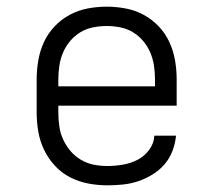

<svg xmlns="http://www.w3.org/2000/svg" viewBox="-20 -548 640 576"><path d="M302 8Q273 8 244.5 2.5Q216 -3 190.5 -16Q165 -29 145 -50.5Q125 -72 112.5 -98Q100 -124 95 -152.5Q90 -181 90 -210V-310Q90 -339 95 -367.5Q100 -396 112 -422Q124 -448 144 -469Q164 -490 189 -503.5Q214 -517 242.5 -522.5Q271 -528 300 -528Q329 -528 357.5 -522.5Q386 -517 411 -503.5Q436 -490 456 -469Q476 -448 488 -422Q500 -396 505 -367.5Q510 -339 510 -310V-231H155V-210Q155 -189 158 -168.5Q161 -148 169.5 -129.5Q178 -111 191.5 -95Q205 -79 223 -68.5Q241 -58 261 -54Q281 -50 302 -50Q325 -50 348.5 -54Q372 -58 392.5 -68.5Q413 -79 427.5 -98.5Q442 -118 443 -141H508Q506 -118 497.5 -95.5Q489 -73 473.5 -55Q458 -37 437.5 -24.5Q417 -12 395 -4.5Q373 3 349.5 5.5Q326 8 302 8ZM155 -289H445V-310Q445 -330 442 -350.5Q439 -371 431 -390Q423 -409 409.5 -425Q396 -441 378.5 -451.5Q361 -462 340.5 -466Q320 -470 300 -470Q280 -470 259.5 -466Q239 -462 221.5 -451.5Q204 -441 190.5 -425Q177 -409 169 -390Q161 -371 158 -350.5Q155 -330 155 -310Z"/></svg>

Font: Iosevka Etoile Light
Style: Regular
Weight: 300
Designer: Belleve Invis
Foundry: Belleve Invis
Version: Version 25.0.1; ttfautohint (v1.8.4)